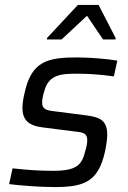

<svg xmlns="http://www.w3.org/2000/svg" viewBox="-20 -751 520 779"><path d="M171 -597 170 -591H230L333 -687L398 -591H449V-597L380 -731H296ZM202 8C322 8 379 -14 406 -136C412 -164 415 -189 415 -205C415 -262 386 -276 329 -283L205 -299C167 -303 151 -308 151 -335C151 -351 155 -366 160 -382C178 -448 226 -452 293 -452C345 -452 393 -448 442 -441L456 -505C415 -512 347 -518 293 -518C175 -518 108 -504 80 -375C74 -351 71 -328 71 -314C71 -266 94 -241 154 -234L280 -218C318 -214 334 -211 334 -182C334 -169 331 -155 326 -138C312 -81 290 -58 196 -58C139 -58 95 -61 31 -68L17 -4C65 2 143 8 202 8Z"/></svg>

Font: Saira UNSAM
Style: Italic
Weight: 400
Italic angle: -12°
Designer: Hector Gatti with collaboration of the Omnibus-Type team
Foundry: Omnibus-Type
Version: Version 0.072;PS 000.072;hotconv 1.0.88;makeotf.lib2.5.64775